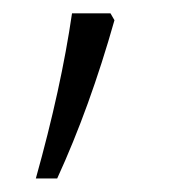

<svg xmlns="http://www.w3.org/2000/svg" viewBox="-20 -136 255 285"><path d="M144 -116.2 149.9 -106Q113.3 23.4 64.9 128.9H33.2Q70.8 -5.4 86.9 -116.2Z"/></svg>

Font: OpenSans-Light
Style: Regular
Weight: 300
Foundry: Ascender Corporation
Version: Version 1.10